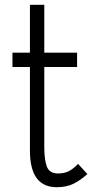

<svg xmlns="http://www.w3.org/2000/svg" viewBox="-20 -770 415 802"><path d="M217 12Q105 12 105 -141V-490H32V-550H105V-750H165V-550H302V-490H165V-156Q165 -101.5 176 -73.5Q187 -45.5 222 -45.5Q249 -45.5 267.5 -55Q286 -64.5 306 -85.5L345 -43Q315 -16 286 -2Q257 12 217 12Z"/></svg>

Font: Junction Light
Style: Regular
Weight: 300
Designer: Caroline Hadilaksono
Foundry: Caroline Hadilaksono, Tyler Finck, The League of Moveable Type
Version: Version 2.000; ttfautohint (v1.8.3)